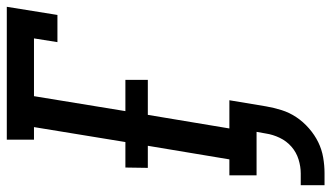

<svg xmlns="http://www.w3.org/2000/svg" viewBox="-244 -550 975 565"><g transform="rotate(-90 243.5 -267.5)"><path d="M-19 200V130H16Q36 130 57 123.5Q78 117 94.5 102.5Q111 88 120.5 68Q130 48 133 28L138 0H10V-80H57L97 -320H32L33 -386H108L152 -655H115V-735H506L482 -586H402L413 -655H243L199 -386H291V-320H188L148 -80H231L213 28Q209 51 202 73.5Q195 96 181.5 116.5Q168 137 148.5 154Q129 171 107.5 181.5Q86 192 62.5 196Q39 200 17 200Z"/></g></svg>

Font: Iosevka Curly Slab Medium
Style: Italic
Weight: 500
Italic angle: -9°
Monospace: yes
Designer: Belleve Invis
Foundry: Belleve Invis
Version: Version 22.1.2; ttfautohint (v1.8.4)